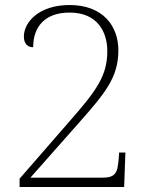

<svg xmlns="http://www.w3.org/2000/svg" viewBox="-20 -744 599 764"><path d="M58 0H474L479 -137H454L452 -108C447 -55 439 -37 386 -37H101L292 -253C399 -374 451 -436 451 -544C451 -639 391 -724 257 -724C133 -724 75 -654 75 -599C75 -570 90 -556 112 -556C112 -639 160 -694 257 -694C370 -694 407 -614 407 -541C407 -442 364 -383 252 -256L58 -33Z"/></svg>

Font: Noto Serif Myanmar ExtraLight
Style: Regular
Weight: 200
Designer: Ben Mitchell and the Monotype Design Team
Foundry: Monotype Imaging Inc.
Version: Version 2.106